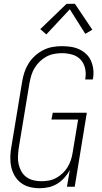

<svg xmlns="http://www.w3.org/2000/svg" viewBox="-20 -987 540 1015"><path d="M189 8Q162 8 136.5 1.5Q111 -5 91 -20Q71 -35 58 -57Q45 -79 39.5 -104Q34 -129 34.5 -156.5Q35 -184 40 -210L97 -555Q101 -580 109 -604.5Q117 -629 131 -651.5Q145 -674 165 -692Q185 -710 208.5 -722Q232 -734 257 -738.5Q282 -743 307 -743Q331 -743 354.5 -739.5Q378 -736 398.5 -726.5Q419 -717 435.5 -701.5Q452 -686 461 -665.5Q470 -645 473 -621.5Q476 -598 472 -574Q471 -572 471 -570.5Q471 -569 470 -567H431Q431 -568 431 -569.5Q431 -571 431 -572Q436 -600 429.5 -627Q423 -654 405.5 -672.5Q388 -691 361.5 -698.5Q335 -706 307 -706Q287 -706 266 -702Q245 -698 226 -688Q207 -678 191 -662.5Q175 -647 163.5 -628.5Q152 -610 146 -590Q140 -570 136 -549L79 -204Q76 -183 75 -161Q74 -139 78.5 -119Q83 -99 93 -81Q103 -63 119.5 -51Q136 -39 156.5 -34Q177 -29 199 -29Q218 -29 238 -32.5Q258 -36 276.5 -46Q295 -56 310.5 -70.5Q326 -85 337 -103Q348 -121 354.5 -140.5Q361 -160 364 -180L393 -355H252L259 -391H439L375 0H334L349 -88Q337 -66 320 -47Q303 -28 281.5 -15Q260 -2 236 3Q212 8 189 8ZM225 -805 193 -833 332 -967H376L468 -830L431 -808L349 -938Z"/></svg>

Font: Iosevka Curly XLtObl
Style: Regular
Weight: 200
Italic angle: -9°
Monospace: yes
Designer: Belleve Invis
Foundry: Belleve Invis
Version: Version 11.1.0; ttfautohint (v1.8.3)